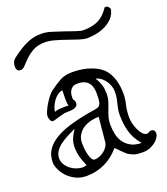

<svg xmlns="http://www.w3.org/2000/svg" viewBox="-136 -791 813 934"><g transform="rotate(-20 270.5 -324.0)"><path d="M19 -71Q19 -108 36.5 -134.5Q54 -161 86 -180.5Q118 -200 162.5 -213.5Q207 -227 261 -237Q284 -241 298.5 -243Q313 -245 321 -250.5Q329 -256 332 -269.5Q335 -283 335 -312Q335 -328 332 -342Q329 -356 321 -367Q313 -378 299 -384.5Q285 -391 262 -391Q245 -391 236 -384Q227 -377 222.5 -368Q218 -359 217 -349.5Q216 -340 216 -335Q216 -324 220.5 -320Q225 -316 225 -305Q225 -295 219 -289.5Q213 -284 204 -281.5Q195 -279 185 -278.5Q175 -278 166 -278Q157 -278 145.5 -275Q134 -272 123 -269Q112 -266 103 -263Q94 -260 90 -260Q81 -260 76.5 -271Q72 -282 72 -291Q72 -301 79 -317Q86 -333 96 -349.5Q106 -366 117 -380Q128 -394 136 -400Q167 -423 193 -437.5Q219 -452 257 -452Q274 -452 294 -450Q314 -448 334.5 -442.5Q355 -437 374 -428Q393 -419 408 -406Q423 -392 432.5 -375Q442 -358 447.5 -339Q453 -320 455 -302Q457 -284 457 -269Q457 -242 450 -214Q443 -186 443 -149Q443 -134 447.5 -116.5Q452 -99 459.5 -83Q467 -67 477 -56.5Q487 -46 498 -46Q504 -46 509.5 -50Q515 -54 520 -54Q532 -54 536.5 -48Q541 -42 541 -33Q541 -25 535 -14Q529 -3 517 7Q505 17 488 24.5Q471 32 450 32Q421 32 407 28Q393 24 375 13Q371 10 363 2.5Q355 -5 347 -13Q339 -21 332.5 -28Q326 -35 325 -35Q292 5 247.5 26Q203 47 153 47Q121 47 96 34.5Q71 22 54 3.5Q37 -15 28 -35.5Q19 -56 19 -71ZM55 -79Q55 -61 64.5 -46Q74 -31 88 -20.5Q102 -10 118.5 -4.5Q135 1 149 1Q160 1 169 -3Q159 -26 151.5 -50.5Q144 -75 144 -105Q144 -128 152.5 -148.5Q161 -169 175 -189Q156 -180 135 -169.5Q114 -159 96 -146Q78 -133 66.5 -116.5Q55 -100 55 -79ZM185 -111Q185 -103 186 -87.5Q187 -72 190.5 -56.5Q194 -41 200 -28.5Q206 -16 216 -15Q228 -15 241 -20Q254 -25 265.5 -34Q277 -43 284.5 -54.5Q292 -66 293 -79L305 -204Q284 -204 262.5 -198.5Q241 -193 224 -182Q207 -171 196 -153Q185 -135 185 -111ZM380 -298Q380 -275 374.5 -257.5Q369 -240 362.5 -223.5Q356 -207 350.5 -189Q345 -171 345 -147Q345 -121 350.5 -97Q356 -73 369.5 -54.5Q383 -36 404.5 -24.5Q426 -13 458 -13Q426 -50 415 -90.5Q404 -131 404 -175Q404 -193 406.5 -206.5Q409 -220 412.5 -233Q416 -246 418.5 -260Q421 -274 421 -294Q421 -308 415.5 -323Q410 -338 400.5 -351Q391 -364 379 -372.5Q367 -381 354 -383Q369 -360 374.5 -340.5Q380 -321 380 -298ZM183 -385Q171 -384 158.5 -375.5Q146 -367 136.5 -354Q127 -341 120.5 -326Q114 -311 114 -298Q119 -303 135 -304.5Q151 -306 165 -306Q172 -306 177.5 -306Q183 -306 186 -305Q182 -316 182 -341Q182 -352 182.5 -363.5Q183 -375 183 -385ZM5 -572Q5 -598 22 -611.5Q39 -625 61 -639Q86 -656 115 -667.5Q144 -679 182 -679Q203 -679 231.5 -670.5Q260 -662 288.5 -652Q317 -642 342 -633.5Q367 -625 381 -625Q428 -625 459 -641Q490 -657 515 -695Q527 -695 531.5 -690.5Q536 -686 540 -676Q535 -650 519 -632.5Q503 -615 480.5 -603.5Q458 -592 432.5 -587Q407 -582 384 -582Q368 -582 343 -590Q318 -598 290 -608Q262 -618 233.5 -626Q205 -634 183 -634Q146 -634 121.5 -620.5Q97 -607 80 -590.5Q63 -574 51 -560.5Q39 -547 27 -547Q15 -547 10 -554Q5 -561 5 -572Z"/></g></svg>

Font: Miltonian
Style: Regular
Weight: 400
Designer: Pablo Impallari
Foundry: Pablo Impallari
Version: Version 1.008